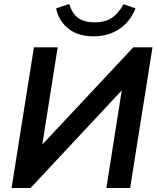

<svg xmlns="http://www.w3.org/2000/svg" viewBox="-20 -942 788 962"><path d="M38 0 150 -705H269L192 -218L648 -705H744L632 0H513L590 -489L133 0ZM449 -760Q371 -760 323 -798Q275 -836 261 -900L327 -922Q342 -873 372.5 -851.5Q403 -830 454 -830Q506 -830 539.5 -852Q573 -874 599 -921L659 -900Q631 -831 576 -795.5Q521 -760 449 -760Z"/></svg>

Font: Nunito Sans
Style: Bold Italic
Weight: 700
Italic angle: -9°
Designer: Vernon Adams
Foundry: Vernon Adams
Version: Version 3.006; ttfautohint (v1.8.3)